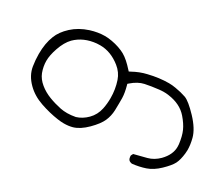

<svg xmlns="http://www.w3.org/2000/svg" viewBox="-69 -406 777 666"><g transform="rotate(30 320.0 -72.5)"><path d="M247.1 53.2Q229 56.6 214.4 56.6Q199.7 56.6 187.5 54.2Q161.6 48.8 138.7 40Q114.7 30.8 96.2 15.6Q77.1 0 69.3 -20Q61 -42.5 61 -64.7Q61 -86.9 71.3 -116.7Q82.5 -149.4 100.6 -168Q132.3 -199.2 182.6 -204.1Q189.5 -204.6 196.3 -204.6Q238.8 -204.6 277.3 -173.8Q299.3 -156.2 308.1 -130.4Q318.8 -98.6 318.8 -63.5Q318.8 -41.5 314.5 -20.5Q308.6 7.8 289.1 27.3Q270 46.4 247.1 53.2ZM640.1 -41Q640.1 -62 633.8 -86.4Q625.5 -118.2 591.6 -154.1Q557.6 -189.9 539.1 -196.8Q519.5 -203.6 495.6 -207.5Q481.4 -210 468.3 -210Q430.2 -210 388.2 -199.7Q360.4 -193.4 333 -178.2L327.1 -175.3Q316.9 -186.5 311 -192.4Q287.6 -216.3 266.1 -225.1Q239.3 -236.8 207 -240.2Q200.7 -240.7 193.8 -240.7Q167.5 -240.7 137.7 -231.4Q100.1 -219.2 74.5 -195.6Q48.8 -171.9 39.1 -146.5Q26.4 -115.2 26.4 -72.3Q26.4 -48.3 30.3 -24.4Q35.6 8.8 63 36.1Q87.9 61 125 73.7Q162.1 86.4 196.8 91.3Q210 93.3 222.2 93.3Q240.7 93.3 256.3 88.9Q281.7 81.5 307.9 55.4Q334 29.3 343 8.8Q352.1 -11.7 353 -35.2Q353.5 -51.3 353.5 -63Q353.5 -74.7 353.5 -84Q353 -104 345.7 -130.4L344.2 -135.7L348.1 -139.2Q372.1 -160.2 396.2 -165.3Q420.4 -170.4 450.7 -173.8Q459 -174.8 465.3 -174.8Q471.7 -174.8 476.8 -174.6Q481.9 -174.3 488.3 -173.3Q537.1 -166.5 564 -135.3Q582.5 -113.8 591.3 -94.2Q600.1 -74.7 604 -43.9Q604.5 -39.1 604.5 -33.7Q604.5 -2 576.7 26.4Q557.1 45.9 533 52.2Q508.8 58.6 483.4 64.9L479 73.2Q479 74.2 479 76.7Q479 79.1 480 83.3Q481 87.4 483.9 90.8Q488.8 95.2 496.1 96.2Q523.9 93.3 548.3 85Q572.8 76.7 596.2 54.2Q620.1 31.2 628.2 15.4Q636.2 -0.5 639.2 -27.3Q640.1 -33.7 640.1 -41Z"/></g></svg>

Font: NaikaiFont
Style: Light
Weight: 300
Version: Version 1.89